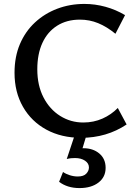

<svg xmlns="http://www.w3.org/2000/svg" viewBox="-20 -690 692 978"><path d="M394 12Q293 12 216.5 -29.5Q140 -71 97 -146Q54 -221 54 -319Q54 -401 81.5 -465.5Q109 -530 158 -575.5Q207 -621 271.5 -645.5Q336 -670 410 -670Q464 -670 517 -655.5Q570 -641 617 -613L568 -518Q524 -554 480 -572Q436 -590 387 -590Q320 -590 271 -559Q222 -528 196 -471.5Q170 -415 170 -337Q170 -255 201.5 -194Q233 -133 286.5 -99.5Q340 -66 404 -66Q457 -66 502 -86Q547 -106 580 -140L625 -56Q574 -22 516 -5Q458 12 394 12ZM360 0H420L392 93L349 79Q359 72 373 68.5Q387 65 405 65Q454 65 486 92Q518 119 518 165Q518 212 481.5 240Q445 268 385 268Q354 268 328 260Q302 252 281 236L301 186Q315 196 335.5 202.5Q356 209 376 209Q406 209 419.5 194.5Q433 180 433 163Q433 142 413 128.5Q393 115 362 115Q352 115 341.5 116Q331 117 320 120Z"/></svg>

Font: Ysabeau Office SemiBold
Style: Regular
Weight: 600
Designer: Christian Thalmann (Catharsis Fonts)
Version: Version 2.001;gftools[0.9.30]; featfreeze: tnum,lnum,ss02